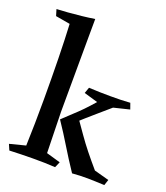

<svg xmlns="http://www.w3.org/2000/svg" viewBox="-137 -840 810 935"><g transform="rotate(20 268.0 -372.5)"><path d="M195 -745Q195 -720 194.5 -665Q194 -610 194 -540Q194 -470 193.5 -397.5Q193 -325 193 -264L198 -51L271 -30L258 0Q229 -2 203 -2.5Q177 -3 142 -3Q108 -3 80 -2Q52 -1 21 0L8 -30L90 -51Q94 -164 94 -291Q94 -406 92 -505.5Q90 -605 86 -680L11 -693L1 -726Q24 -727 57.5 -729.5Q91 -732 127.5 -736Q164 -740 195 -745ZM201 -227Q229 -254 251 -274Q273 -294 294 -315.5Q315 -337 342 -368L270 -389L281 -420Q333 -417 393 -417Q420 -417 444.5 -417.5Q469 -418 495 -420L506 -389L424 -369Q386 -336 361 -314.5Q336 -293 314 -273.5Q292 -254 261 -226L276 -275Q309 -228 333.5 -193Q358 -158 384 -125.5Q410 -93 446 -51L523 -30L513 0Q486 -1 466.5 -2Q447 -3 426 -3Q406 -3 387.5 -2.5Q369 -2 346 0Q304 -63 272 -116Q240 -169 201 -227Z"/></g></svg>

Font: Ruwudu Medium
Style: Regular
Weight: 500
Designer: Becca Hirsbrunner Spalinger
Foundry: SIL International
Version: Version 3.000